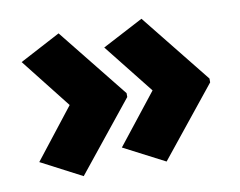

<svg xmlns="http://www.w3.org/2000/svg" viewBox="-60 -602 801 641"><g transform="rotate(-10 340.5 -281.0)"><path d="M645 -274V-287L456 -523L317 -450L451 -281L317 -111L456 -39ZM364 -274V-287L175 -523L37 -450L170 -281L37 -111L175 -39Z"/></g></svg>

Font: Noto Sans Gurmukhi Black
Style: Regular
Weight: 900
Designer: Jelle Bosma - Monotype Design Team
Foundry: Monotype Imaging Inc.
Version: Version 2.004